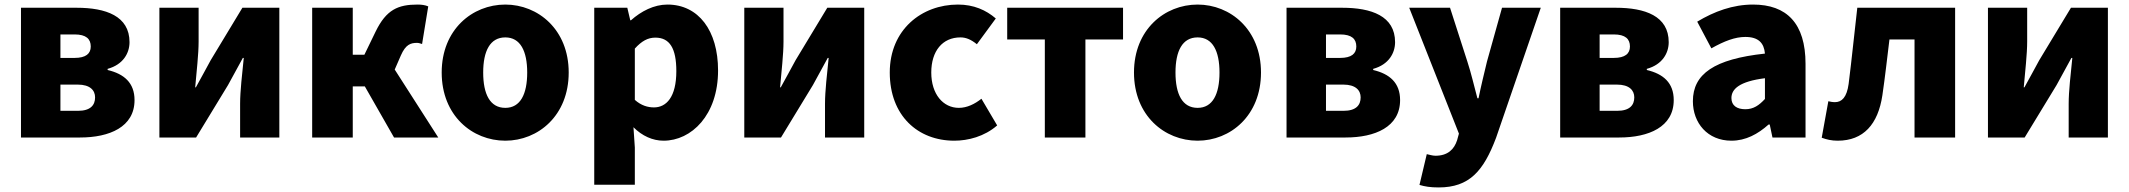

<svg xmlns="http://www.w3.org/2000/svg" viewBox="-20 -603 9336 842"><path d="M72 0H331C460 0 570 -46 570 -164C570 -240 524 -279 452 -296V-301C521 -320 548 -371 548 -418C548 -533 444 -569 316 -569H72ZM245 -349V-452H307C358 -452 378 -432 378 -399C378 -368 357 -349 307 -349ZM245 -117V-232H321C375 -232 397 -207 397 -176C397 -142 377 -117 322 -117Z M679 0H840L980 -230C998 -262 1026 -315 1045 -349H1049C1042 -279 1033 -204 1033 -148V0H1205V-569H1043L904 -339C887 -306 857 -254 839 -220H836C842 -289 851 -365 851 -421V-569H679Z M1349 0H1527V-224H1580L1708 0H1902L1711 -298L1738 -360C1759 -408 1781 -415 1809 -415C1817 -415 1824 -412 1831 -410L1858 -575C1844 -581 1828 -583 1811 -583C1726 -583 1674 -561 1627 -464L1578 -363H1527V-569H1349Z M2196 14C2340 14 2474 -96 2474 -285C2474 -473 2340 -583 2196 -583C2051 -583 1917 -473 1917 -285C1917 -96 2051 14 2196 14ZM2196 -130C2129 -130 2099 -190 2099 -285C2099 -379 2129 -439 2196 -439C2262 -439 2292 -379 2292 -285C2292 -190 2262 -130 2196 -130Z M2586 207H2764V44L2758 -45C2796 -7 2842 14 2890 14C3012 14 3129 -98 3129 -294C3129 -469 3043 -583 2907 -583C2848 -583 2792 -554 2747 -514H2744L2731 -569H2586ZM2848 -132C2821 -132 2792 -140 2764 -165V-390C2794 -423 2821 -438 2854 -438C2917 -438 2946 -391 2946 -291C2946 -177 2902 -132 2848 -132Z M3244 0H3405L3545 -230C3563 -262 3591 -315 3610 -349H3614C3607 -279 3598 -204 3598 -148V0H3770V-569H3608L3469 -339C3452 -306 3422 -254 3404 -220H3401C3407 -289 3416 -365 3416 -421V-569H3244Z M4165 14C4225 14 4297 -4 4353 -53L4284 -170C4255 -147 4221 -130 4185 -130C4116 -130 4064 -190 4064 -285C4064 -379 4113 -439 4192 -439C4216 -439 4238 -430 4264 -409L4347 -522C4304 -559 4250 -583 4181 -583C4022 -583 3882 -473 3882 -285C3882 -96 4005 14 4165 14Z M4562 0H4740V-430H4905V-569H4397V-430H4562Z M5232 14C5376 14 5510 -96 5510 -285C5510 -473 5376 -583 5232 -583C5087 -583 4953 -473 4953 -285C4953 -96 5087 14 5232 14ZM5232 -130C5165 -130 5135 -190 5135 -285C5135 -379 5165 -439 5232 -439C5298 -439 5328 -379 5328 -285C5328 -190 5298 -130 5232 -130Z M5622 0H5881C6010 0 6120 -46 6120 -164C6120 -240 6074 -279 6002 -296V-301C6071 -320 6098 -371 6098 -418C6098 -533 5994 -569 5866 -569H5622ZM5795 -349V-452H5857C5908 -452 5928 -432 5928 -399C5928 -368 5907 -349 5857 -349ZM5795 -117V-232H5871C5925 -232 5947 -207 5947 -176C5947 -142 5927 -117 5872 -117Z M6289 219C6424 219 6486 147 6541 1L6737 -569H6567L6501 -333C6488 -279 6475 -226 6464 -172H6459C6444 -228 6432 -281 6415 -333L6339 -569H6160L6378 -17L6370 12C6357 52 6329 80 6275 80C6262 80 6247 75 6237 73L6205 208C6229 215 6252 219 6289 219Z M6822 0H7081C7210 0 7320 -46 7320 -164C7320 -240 7274 -279 7202 -296V-301C7271 -320 7298 -371 7298 -418C7298 -533 7194 -569 7066 -569H6822ZM6995 -349V-452H7057C7108 -452 7128 -432 7128 -399C7128 -368 7107 -349 7057 -349ZM6995 -117V-232H7071C7125 -232 7147 -207 7147 -176C7147 -142 7127 -117 7072 -117Z M7573 14C7636 14 7689 -15 7736 -57H7741L7753 0H7898V-323C7898 -501 7815 -583 7668 -583C7579 -583 7498 -553 7423 -508L7485 -391C7542 -423 7589 -441 7634 -441C7692 -441 7716 -414 7720 -368C7498 -344 7404 -279 7404 -159C7404 -64 7468 14 7573 14ZM7634 -124C7597 -124 7573 -140 7573 -173C7573 -213 7609 -246 7720 -260V-169C7694 -141 7670 -124 7634 -124Z M8039 14C8152 14 8216 -58 8235 -185C8247 -266 8256 -349 8266 -430H8376V0H8554V-569H8125C8112 -458 8101 -345 8087 -235C8079 -176 8057 -155 8027 -155C8016 -155 8007 -157 7998 -159L7969 1C7991 9 8012 14 8039 14Z M8698 0H8859L8999 -230C9017 -262 9045 -315 9064 -349H9068C9061 -279 9052 -204 9052 -148V0H9224V-569H9062L8923 -339C8906 -306 8876 -254 8858 -220H8855C8861 -289 8870 -365 8870 -421V-569H8698Z"/></svg>

Font: Noto Sans HK Black
Style: Regular
Weight: 900
Designer: Ryoko NISHIZUKA 西塚涼子 (kana, bopomofo & ideographs); Paul D. Hunt (Latin, Greek & Cyrillic); Sandoll Communications 산돌커뮤니
Foundry: Adobe
Version: Version 2.004;hotconv 1.0.118;makeotfexe 2.5.65603